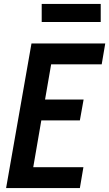

<svg xmlns="http://www.w3.org/2000/svg" viewBox="-20 -956 555 976"><path d="M11 0 140 -735H515L497 -629H240L209 -450H405L386 -344H190L149 -106H404L386 0ZM192 -844V-936H492V-844Z"/></svg>

Font: Iosevka SS08
Style: Bold Italic
Weight: 700
Italic angle: -10°
Monospace: yes
Designer: Belleve Invis
Foundry: Belleve Invis
Version: 2.1.0; ttfautohint (v1.8.2)